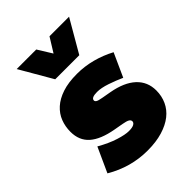

<svg xmlns="http://www.w3.org/2000/svg" viewBox="-206 -794 902 902"><g transform="rotate(-45 245.0 -343.0)"><path d="M235 10Q124 10 26 -48L82 -171Q131 -143 172.5 -130Q214 -117 238 -117Q261 -117 271.5 -123Q282 -129 282 -138Q282 -147 272.5 -152.5Q263 -158 240 -162L195 -170Q117 -184 79 -217.5Q41 -251 41 -309Q41 -344 53 -375Q65 -406 91 -429.5Q117 -453 157.5 -466.5Q198 -480 255 -480Q306 -480 355 -467Q404 -454 449 -430L396 -313Q363 -328 326 -340.5Q289 -353 262 -353Q223 -353 223 -335Q223 -329 230 -324.5Q237 -320 260 -316L305 -308Q383 -294 423.5 -256.5Q464 -219 464 -161Q464 -124 449.5 -92.5Q435 -61 406.5 -38.5Q378 -16 335 -3Q292 10 235 10ZM165 -534 71 -696H201L245 -625L289 -696H419L325 -534Z"/></g></svg>

Font: Celebes Black
Style: Regular
Weight: 900
Designer: Anugrah Pasau
Foundry: Lafontype
Version: Version 1.000; ttfautohint (v1.8.4)